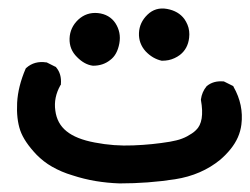

<svg xmlns="http://www.w3.org/2000/svg" viewBox="-20 -254 592 454"><path d="M262.7 179.7Q233.9 178.7 206.1 174.1Q178.2 169.4 151.4 160.6Q138.2 156.7 126.2 151.6Q114.3 146.5 103.5 140.4Q92.8 134.3 83.7 127.2Q74.7 120.1 66.9 112.3Q37.1 81.1 27.8 54.2Q18.6 27.3 20.5 -11Q22.5 -49.3 40.5 -91.3L41 -92.3L42 -93.3Q61.5 -110.8 89.8 -106.4H90.8L91.3 -106L110.8 -96.2L112.3 -95.7L112.8 -94.7Q126 -79.1 124 -55.2V-53.7L123 -52.7Q106.4 -23.4 110.8 7.3Q114.7 38.1 137.2 56.2Q159.7 74.7 204.1 83Q249.5 91.8 294.9 89.8Q318.4 88.9 339.8 86.7Q361.3 84.5 381.8 81.1Q389.6 79.6 397 77.9Q404.3 76.2 410.6 73.7Q417 71.3 422.9 68.1Q428.7 64.9 433.8 61.5Q439 58.1 443.4 53.7Q464.4 34.2 455.1 -17.6V-18.6V-19Q457.5 -36.6 468.3 -49.8L468.8 -50.3Q484.4 -63.5 508.3 -61.5H509.3L510.3 -61L529.8 -51.3L531.7 -50.3L532.2 -48.8Q556.6 -5.9 550.8 40.5Q548.8 56.2 542.5 70.6Q536.1 85 525.6 98.1Q515.1 111.3 501 123.5Q479 141.6 452.1 153.3Q425.3 165 393.6 169.9Q330.6 179.7 262.7 179.7ZM199.7 -98.6Q179.7 -101.1 162.1 -119.1Q143.6 -137.2 144.5 -163.1Q145.5 -189 165 -207.5Q184.6 -225.6 211.4 -223.1Q225.1 -221.7 235.6 -215.6Q246.1 -209.5 252.9 -199.2Q259.8 -188.5 262.2 -176.5Q264.6 -164.6 262.2 -151.4Q259.8 -138.2 254.4 -128.2Q249 -118.2 240.2 -111.8Q223.6 -98.6 200.2 -98.6ZM362.3 -110.4Q351.6 -112.8 342 -118.4Q332.5 -124 324.2 -132.8Q307.6 -151.4 308.6 -176Q309.6 -200.7 328.6 -219.2Q347.7 -237.8 375 -232.9Q401.9 -228 416 -209Q420.4 -202.6 423.3 -195.6Q426.3 -188.5 427.2 -180.7Q428.2 -172.9 427.2 -164.6Q424.3 -138.7 405.3 -124Q399.4 -119.6 392.6 -116.5Q385.7 -113.3 378.4 -111.8Q371.1 -110.4 363.3 -110.4H362.8Z"/></svg>

Font: NaikaiFont
Style: SemiBold
Weight: 600
Version: Version 1.89